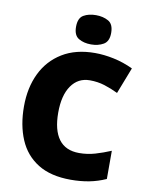

<svg xmlns="http://www.w3.org/2000/svg" viewBox="-100 -1009 850 1092"><g transform="rotate(10 324.5 -463.5)"><path d="M395 -566Q327 -566 288 -510Q249 -454 249 -354Q249 -253 288 -200.5Q327 -148 406 -148Q453 -148 497.5 -161Q542 -174 587 -193V-30Q540 -9 490.5 0.5Q441 10 385 10Q269 10 195 -36Q121 -82 86 -164.5Q51 -247 51 -355Q51 -463 91 -546Q131 -629 208.5 -676.5Q286 -724 397 -724Q449 -724 506 -712Q563 -700 618 -674L559 -522Q520 -541 480 -553.5Q440 -566 395 -566ZM365 -937Q406 -937 436.5 -920Q467 -903 467 -852Q467 -803 436.5 -785.5Q406 -768 365 -768Q323 -768 293.5 -785.5Q264 -803 264 -852Q264 -903 293.5 -920Q323 -937 365 -937Z"/></g></svg>

Font: Noto Sans Cherokee Black
Style: Regular
Weight: 900
Designer: Monotype Design Team
Foundry: Monotype Imaging Inc.
Version: Version 2.001; ttfautohint (v1.8.4.7-5d5b)